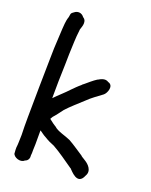

<svg xmlns="http://www.w3.org/2000/svg" viewBox="-138 -776 690 879"><g transform="rotate(20 207.0 -337.0)"><path d="M34 -21C34 -14 34 -7 35 1V5C38 23 74 37 91 20C107 15 111 0 109 -12C109 -14 110 -18 110 -23V-37C110 -45 111 -55 111 -67V-134C120 -129 129 -120 145 -112C159 -103 176 -95 192 -89C228 -69 263 -43 298 -19H299C309 -10 353 47 376 -10C394 -40 365 -64 353 -72C345 -78 334 -83 327 -89L326 -91H325C301 -106 278 -123 251 -138C228 -149 187 -157 170 -174C166 -176 164 -178 156 -183C150 -188 141 -194 135 -199C137 -203 140 -208 142 -211C154 -224 168 -243 179 -258C202 -283 231 -308 258 -333C277 -352 304 -371 327 -388C341 -399 357 -440 327 -448C308 -461 287 -447 278 -442H277C258 -430 242 -415 225 -401C222 -399 220 -398 216 -393C210 -388 203 -382 196 -375L178 -357C157 -334 133 -314 111 -291C111 -345 112 -403 114 -455C114 -474 115 -491 115 -508C117 -548 117 -589 122 -624V-627C122 -635 144 -672 117 -688C105 -705 84 -706 70 -694C65 -691 60 -687 58 -682L55 -665C51 -654 49 -641 48 -631C48 -625 47 -616 46 -605C44 -575 43 -540 41 -509C41 -494 40 -478 40 -461C38 -370 37 -267 36 -172V-126C36 -111 37 -97 37 -85C37 -73 36 -62 36 -50C36 -41 35 -32 34 -23Z"/></g></svg>

Font: Scribbler
Style: ExBd
Weight: 800
Designer: Mew Too
Foundry: Cannot Into Space Fonts
Version: Version 1.001